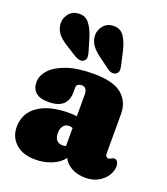

<svg xmlns="http://www.w3.org/2000/svg" viewBox="-131 -791 777 893"><g transform="rotate(20 257.0 -344.5)"><path d="M14.5 -103.5Q14.5 -172 69.8 -210Q125 -248 222 -248Q243 -248 260.5 -245.5V-352Q260.5 -389 232 -389Q222.5 -389 215 -383.8Q207.5 -378.5 207.5 -369V-345.5Q207.5 -262.5 112.5 -262.5Q69.5 -262.5 49.5 -280.8Q29.5 -299 29.5 -331Q29.5 -363.5 56 -392.5Q82.5 -421.5 135.5 -439.8Q188.5 -458 267.5 -458Q364 -458 407 -422.5Q450 -387 450 -325V-129.5Q450 -123 453.2 -117.2Q456.5 -111.5 465.5 -111.5Q470 -111.5 473.2 -113Q476.5 -114.5 479.5 -116.5Q482 -118 485.2 -119.2Q488.5 -120.5 492.5 -120.5Q502.5 -120.5 508 -111.2Q513.5 -102 513.5 -89.5Q513.5 -66 499 -43Q484.5 -20 457.8 -5Q431 10 394 10Q355.5 10 326 -6Q296.5 -22 285 -48Q264.5 -20.5 227 -5.2Q189.5 10 146.5 10Q84.5 10 49.5 -22Q14.5 -54 14.5 -103.5ZM204 -142.5Q204 -95.5 245 -95.5Q253 -95.5 260.5 -98V-187.5Q252.5 -191 241.5 -191Q224.5 -191 214.2 -177.8Q204 -164.5 204 -142.5ZM357 -609 372.5 -540.5Q376 -527 375.8 -515.8Q375.5 -504.5 366.5 -497Q358 -490 345.8 -491.2Q333.5 -492.5 323 -500.5L268.5 -540.5Q238 -563 225 -583.2Q212 -603.5 211 -629.5Q211 -656 229.2 -677.2Q247.5 -698.5 277.5 -699Q312 -699.5 329.5 -674.2Q347 -649 357 -609ZM189 -613.5 209 -546.5Q213 -533 213.5 -522Q214 -511 205.5 -502.5Q197.5 -494.5 185.5 -495.5Q173.5 -496.5 162 -503L105 -538.5Q73 -559 58.8 -577.8Q44.5 -596.5 42 -623Q40 -649.5 56.8 -672Q73.5 -694.5 103 -697Q137.5 -700 157 -676.2Q176.5 -652.5 189 -613.5Z"/></g></svg>

Font: Fraunces 144pt SuperSoft Black
Style: Regular
Weight: 900
Version: Version 1.000;[b76b70a41]